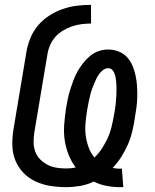

<svg xmlns="http://www.w3.org/2000/svg" viewBox="-20 -763 640 791"><path d="M473 8Q445 8 417.5 2.5Q390 -3 366 -15Q339 -2 310 3Q281 8 253 8Q220 8 188 3Q156 -2 127.5 -15Q99 -28 77.5 -50Q56 -72 44 -100.5Q32 -129 31 -161.5Q30 -194 35 -227L89 -550Q94 -579 105.5 -607Q117 -635 137 -658.5Q157 -682 183.5 -699Q210 -716 239 -726Q268 -736 297.5 -739.5Q327 -743 355 -743V-666Q336 -666 316 -663.5Q296 -661 277 -654.5Q258 -648 239.5 -637Q221 -626 207.5 -610.5Q194 -595 186 -576Q178 -557 175 -537L121 -215Q118 -194 118.5 -174Q119 -154 126 -136.5Q133 -119 146.5 -105.5Q160 -92 177 -83.5Q194 -75 213.5 -72Q233 -69 253 -69Q263 -69 272.5 -70Q282 -71 292 -73Q274 -97 262.5 -126Q251 -155 246.5 -186Q242 -217 244.5 -250Q247 -283 252 -316Q255 -335 259 -354.5Q263 -374 269 -393Q275 -412 282 -431Q289 -450 299 -468Q309 -486 322 -502.5Q335 -519 351 -532.5Q367 -546 386.5 -552.5Q406 -559 425 -559Q448 -559 468.5 -551Q489 -543 503 -528Q517 -513 525.5 -493Q534 -473 538.5 -452Q543 -431 544.5 -409Q546 -387 545.5 -364.5Q545 -342 542 -319Q539 -296 535 -274Q531 -247 524.5 -220Q518 -193 506.5 -167Q495 -141 479.5 -116.5Q464 -92 444 -71Q451 -70 458.5 -69Q466 -68 473 -68Q476 -68 478 -68Q480 -68 482 -69L488 8ZM369 -114Q387 -131 400.5 -152Q414 -173 424 -195Q434 -217 439.5 -240Q445 -263 449 -286Q451 -297 453 -308Q455 -319 456 -329.5Q457 -340 458 -351Q459 -362 459.5 -373Q460 -384 460 -394.5Q460 -405 459.5 -415.5Q459 -426 457.5 -436.5Q456 -447 453 -456.5Q450 -466 443.5 -474Q437 -482 426 -482Q413 -482 402 -472.5Q391 -463 384 -451.5Q377 -440 372 -428Q367 -416 362 -403.5Q357 -391 353.5 -378.5Q350 -366 347.5 -353.5Q345 -341 342.5 -328.5Q340 -316 338 -303Q334 -278 332 -252.5Q330 -227 333.5 -202.5Q337 -178 345.5 -155Q354 -132 369 -114Z"/></svg>

Font: Iosevka HT Medium Extended
Style: Italic
Weight: 500
Width: 7
Italic angle: -9°
Monospace: yes
Designer: Belleve Invis
Foundry: Belleve Invis
Version: Version 32.3.0; ttfautohint (v1.8.4)